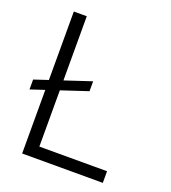

<svg xmlns="http://www.w3.org/2000/svg" viewBox="-133 -826 821 924"><g transform="rotate(20 277.5 -363.5)"><path d="M288.6 -443.4V-392.6L152.8 -347.7V-59.6H499.5V0H86.4V-325.7L14.2 -301.8V-352.5L86.4 -376.5V-727.1H152.8V-398.4Z"/></g></svg>

Font: Interop Light
Style: Regular
Weight: 300
Designer: Rasmus Andersson, Google, Jang Haemin
Foundry: jhaemin
Version: Version 1.007